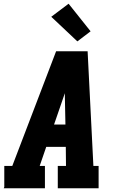

<svg xmlns="http://www.w3.org/2000/svg" viewBox="-20 -1010 640 1030"><path d="M0 0 3 -7V-120H46L281 -735H450L481 -120H509V0H290V-120H334L333 -222H228L193 -120H221V0ZM331 -342 328 -490Q328 -495 328 -500Q328 -505 328 -510Q326 -505 324.5 -500Q323 -495 321 -490L270 -342ZM395 -788 255 -920 348 -990 466 -842Z"/></svg>

Font: Iosevka Slab Heavy Extended
Style: Italic
Weight: 900
Width: 7
Italic angle: -9°
Monospace: yes
Designer: Belleve Invis
Foundry: Belleve Invis
Version: Version 11.1.0; ttfautohint (v1.8.3)